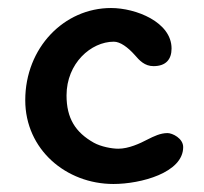

<svg xmlns="http://www.w3.org/2000/svg" viewBox="-20 -455 509 479"><path d="M408 -334C408 -400 319 -435 257 -435C140 -435 43 -336 43 -205C43 -82 145 4 263 4C331 4 437 -24 437 -88C437 -110 410 -123 398 -123C380 -123 364 -115 348 -107C329 -97 301 -84 275 -84C259 -84 232 -89 214 -99C168 -125 146 -160 146 -217C146 -297 207 -351 264 -351C280 -351 299 -337 316 -318C328 -304 341 -290 363 -290C394 -290 408 -307 408 -334Z"/></svg>

Font: Itim
Style: Regular
Weight: 400
Designer: CadsonDemak Team
Foundry: Pablo Impallari
Version: Version 1.002;PS 001.002;hotconv 1.0.88;makeotf.lib2.5.64775